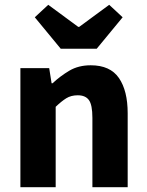

<svg xmlns="http://www.w3.org/2000/svg" viewBox="-20 -780 612 800"><path d="M65 0V-496H185L195 -433H199Q231 -463 269 -485.5Q307 -508 358 -508Q439 -508 475.5 -455Q512 -402 512 -308V0H365V-289Q365 -343 350.5 -363Q336 -383 304 -383Q276 -383 256 -370.5Q236 -358 212 -335V0ZM233 -577 125 -708 181 -760 306 -668H310L435 -760L491 -708L383 -577Z"/></svg>

Font: TT Toshiba Sans
Style: Bold
Weight: 700
Designer: Paul D. Hunt
Foundry: Toshiba Corporation
Version: Version 2.020;PS 2.000;hotconv 1.0.86;makeotf.lib2.5.63406